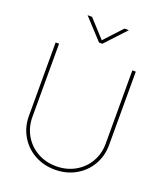

<svg xmlns="http://www.w3.org/2000/svg" viewBox="-170 -1062 999 1178"><g transform="rotate(20 330.0 -472.5)"><path d="M68.4 -249V-727.5H90.8V-249Q90.8 -182.6 122.1 -129.2Q153.3 -75.7 207.8 -45.2Q262.2 -14.6 330.1 -14.6Q397.9 -14.6 452.4 -45.2Q506.8 -75.7 538.1 -129.2Q569.3 -182.6 569.3 -249V-727.5H591.8V-249Q591.8 -176.3 557.6 -117.7Q523.4 -59.1 463.6 -25.6Q403.8 7.8 330.1 7.8Q256.3 7.8 196.5 -25.6Q136.7 -59.1 102.5 -117.7Q68.4 -176.3 68.4 -249ZM329.6 -836.9 436 -951.7H464.4V-951.2L340.3 -817.9H318.8L195.8 -951.2V-951.7H224.6Z"/></g></svg>

Font: Intratopia Thin
Style: Regular
Weight: 100
Designer: Rasmus Andersson
Foundry: rsms
Version: Version 3.000;Glyphs 3.2.3 (3260)